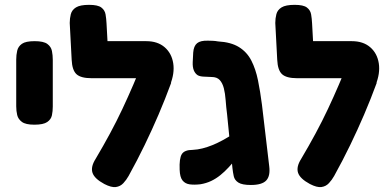

<svg xmlns="http://www.w3.org/2000/svg" viewBox="-20 -755 1605 793"><path d="M122 -240Q86 -240 70.5 -251.5Q55 -263 51 -280Q47 -297 47 -316V-509Q47 -528 51 -545.5Q55 -563 70.5 -574Q86 -585 123 -585Q160 -585 175.5 -573.5Q191 -562 194.5 -544.5Q198 -527 198 -508V-315Q198 -296 194.5 -279Q191 -262 175 -251Q159 -240 122 -240Z M411 5Q370 -17 362 -41.5Q354 -66 375 -99Q407 -153 434.5 -204Q462 -255 485.5 -305Q509 -355 530.5 -405Q552 -455 572 -506L687 -413Q662 -345 635 -282Q608 -219 577.5 -156Q547 -93 511 -28Q502 -12 489.5 1.5Q477 15 458.5 17.5Q440 20 411 5ZM682 -403 583 -432H358Q314 -432 296 -448.5Q278 -465 276 -508L268 -660Q268 -679 272.5 -696.5Q277 -714 294 -724.5Q311 -735 348 -735Q384 -735 398.5 -724Q413 -713 416 -695.5Q419 -678 420 -658L424 -585H584Q631 -585 660 -560Q689 -535 695.5 -493.5Q702 -452 682 -403Z M1016 9Q980 9 964.5 -1Q949 -11 945.5 -27Q942 -43 940 -61L918 -282Q914 -313 912 -341Q910 -369 904.5 -390.5Q899 -412 887.5 -424.5Q876 -437 854 -437Q836 -438 821.5 -438.5Q807 -439 797 -444Q786 -451 780.5 -464.5Q775 -478 776 -499L778 -538Q780 -565 794 -576.5Q808 -588 839 -587Q846 -587 858 -586.5Q870 -586 880 -584Q934 -581 967 -560.5Q1000 -540 1018 -505Q1036 -470 1045.5 -423.5Q1055 -377 1062 -322L1092 -68Q1097 -28 1079.5 -9.5Q1062 9 1016 9ZM808 6Q783 9 764 6.5Q745 4 734 -9.5Q723 -23 722 -54Q720 -101 731 -118.5Q742 -136 776 -136Q796 -137 816 -142Q836 -147 857 -155.5Q878 -164 900 -176Q922 -188 946 -203.5Q970 -219 997 -236L998 -149Q978 -125 960 -104Q942 -83 925 -64.5Q908 -46 890 -31.5Q872 -17 852 -7.5Q832 2 808 6Z M1260 5Q1219 -17 1211 -41.5Q1203 -66 1224 -99Q1256 -153 1283.5 -204Q1311 -255 1334.5 -305Q1358 -355 1379.5 -405Q1401 -455 1421 -506L1536 -413Q1511 -345 1484 -282Q1457 -219 1426.5 -156Q1396 -93 1360 -28Q1351 -12 1338.5 1.5Q1326 15 1307.5 17.5Q1289 20 1260 5ZM1531 -403 1432 -432H1207Q1163 -432 1145 -448.5Q1127 -465 1125 -508L1117 -660Q1117 -679 1121.5 -696.5Q1126 -714 1143 -724.5Q1160 -735 1197 -735Q1233 -735 1247.5 -724Q1262 -713 1265 -695.5Q1268 -678 1269 -658L1273 -585H1433Q1480 -585 1509 -560Q1538 -535 1544.5 -493.5Q1551 -452 1531 -403Z"/></svg>

Font: Fredoka SemiCondensed SemiBold
Style: Regular
Weight: 600
Width: 4
Designer: Ben Nathan
Foundry: Milena B. Brandão, Ben Nathan
Version: Version 2.001